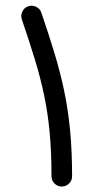

<svg xmlns="http://www.w3.org/2000/svg" viewBox="-20 -629 333 685"><path d="M80.7 -606.6Q66.5 -602 59.8 -588Q53.1 -574.1 57.9 -559.9Q84.3 -482.4 104.2 -417.5Q124.1 -352.6 137.3 -289.8Q150.6 -226.9 157.1 -157.1Q163.7 -87.3 163.7 0Q163.7 15 174.5 25.7Q185.2 36.5 200.2 36.5Q215.6 36.5 226.4 25.7Q237.2 15 237.2 0Q237.2 -90 230.1 -163.9Q223 -237.9 209 -304.5Q195.1 -371 174.6 -438.5Q154.2 -506 127.6 -583.7Q123 -597.9 108.9 -604.7Q94.9 -611.5 80.7 -606.6Z"/></svg>

Font: Mikhak VF
Style: Regular
Weight: 100
Designer: Amin Abedi
Version: Version 3.001